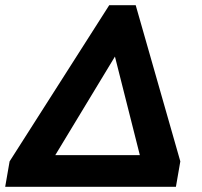

<svg xmlns="http://www.w3.org/2000/svg" viewBox="-30 -720 778 740"><path d="M7 -98 391 -700H493L665 -98L648 0H-10ZM509 -122 413 -502 183 -122Z"/></svg>

Font: K2D ExtraBold
Style: Italic
Weight: 800
Italic angle: -10°
Designer: Katatrad Aksorn Co.,Ltd.
Foundry: Cadson Demak Co.,Ltd.
Version: Version 1.000; ttfautohint (v1.6)